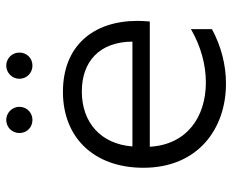

<svg xmlns="http://www.w3.org/2000/svg" viewBox="-86 -670 761 630"><g transform="rotate(-90 295.0 -355.5)"><path d="M335 5C397 5 458 -11 514 -41V-110C457 -77 396 -61 339 -61C226 -61 135 -123 128 -245H539C540 -259 541 -272 541 -285C541 -431 459 -530 308 -530C158 -530 59 -428 59 -266C59 -87 187 5 335 5ZM473 -302H129C137 -407 209 -468 309 -468C407 -468 472 -411 473 -302ZM394 -630C418 -630 437 -648 437 -673C437 -697 418 -716 394 -716C371 -716 351 -697 351 -673C351 -648 371 -630 394 -630ZM216 -630C239 -630 259 -648 259 -673C259 -697 239 -716 216 -716C192 -716 173 -697 173 -673C173 -648 192 -630 216 -630Z"/></g></svg>

Font: Chess Sans
Style: Regular
Weight: 400
Designer: Wolf Bōese
Foundry: Wolf Bōese
Version: Version 7.223;Glyphs 3.3 (3306)